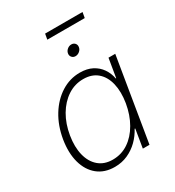

<svg xmlns="http://www.w3.org/2000/svg" viewBox="-199 -945 976 1072"><g transform="rotate(-30 289.5 -409.0)"><path d="M225.1 10.7Q159.2 10.7 115.5 -24.7Q71.8 -60.1 54.4 -122.8Q37.1 -185.5 50.3 -267.1Q64 -348.6 102.3 -410.9Q140.6 -473.1 196.3 -508.3Q252 -543.5 316.9 -543.5Q362.8 -543.5 395.8 -526.4Q428.7 -509.3 448.7 -480Q468.8 -450.7 475.1 -415H478L498 -535.6H541.5L453.1 0H410.2L429.7 -118.7H425.8Q406.7 -82.5 377 -53.2Q347.2 -23.9 308.8 -6.6Q270.5 10.7 225.1 10.7ZM235.4 -30.3Q291 -30.3 336.2 -60.5Q381.3 -90.8 412.1 -144.3Q442.9 -197.8 454.6 -267.1Q465.8 -336.4 453.1 -389.6Q440.4 -442.9 405.5 -472.9Q370.6 -502.9 315.4 -502.9Q260.3 -502.9 214.4 -472.7Q168.5 -442.4 137.2 -389.2Q106 -335.9 94.7 -267.1Q83.5 -198.2 96.7 -144.8Q109.9 -91.3 145.3 -60.8Q180.7 -30.3 235.4 -30.3ZM343.3 -634.8Q329.1 -634.8 320.3 -645Q311.5 -655.3 314 -669.4Q316.4 -683.6 328.4 -693.6Q340.3 -703.6 355 -703.6Q369.6 -703.6 378.2 -693.6Q386.7 -683.6 384.3 -669.4Q382.3 -655.3 370.1 -645Q357.9 -634.8 343.3 -634.8ZM500 -829.1 493.7 -793.5H252.4L258.8 -829.1Z"/></g></svg>

Font: Inter 20pt ExtraLight
Style: Italic
Weight: 250
Italic angle: -9.3988°
Version: Version 4.001;git-66647c0bb